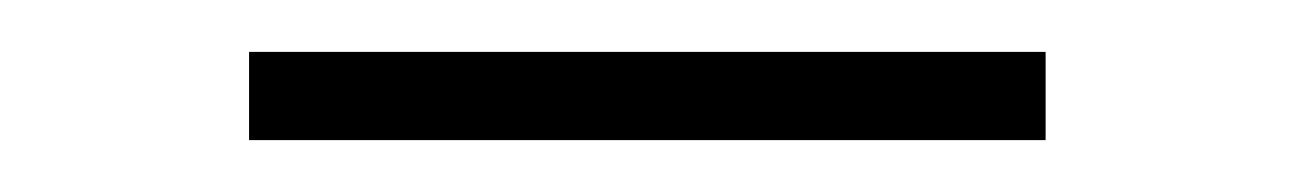

<svg xmlns="http://www.w3.org/2000/svg" viewBox="-20 -318 498 74"><path d="M76 -264V-298H383V-264Z"/></svg>

Font: Titillium Web
Style: Thin
Weight: 200
Version: Version 1.001;PS 57.000;hotconv 1.0.70;makeotf.lib2.5.55311